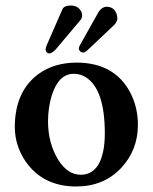

<svg xmlns="http://www.w3.org/2000/svg" viewBox="-20 -673 559 703"><path d="M409.7 -604.5Q408.7 -591.8 397 -580.6L298.8 -487.8Q291 -481 284.2 -480.5Q270.5 -481.9 268.6 -495.1Q269 -502 273.4 -508.8L341.3 -629.9Q353 -647 369.1 -648.4Q399.4 -648.4 407.7 -619.1Q409.7 -611.3 409.7 -604.5ZM280.8 -617.2Q280.3 -607.4 275.9 -601.1L184.1 -492.2Q170.9 -478 160.2 -477.1Q147.9 -479 147 -492.7Q147.5 -499.5 150.4 -505.9L209 -640.1Q215.8 -652.8 238.8 -652.8Q266.6 -652.8 277.8 -629.9Q280.8 -623.5 280.8 -617.2ZM250 -402.8Q193.8 -402.8 168.9 -321.3Q156.2 -278.8 155.8 -229Q155.8 -148.4 193.8 -86.9Q227.5 -33.7 274.9 -33.2Q338.4 -33.2 356.9 -114.7Q363.8 -145 363.8 -184.1Q363.8 -347.2 293.5 -390.6Q273.9 -402.8 250 -402.8ZM34.2 -207Q34.2 -338.4 121.1 -402.3Q178.2 -443.4 259.8 -443.8Q398.4 -443.8 456.5 -335Q484.9 -280.8 484.9 -215.8Q484.9 -124 423.8 -58.1Q359.9 9.8 258.8 9.8Q138.2 9.8 74.2 -81.1Q34.7 -139.2 34.2 -207Z"/></svg>

Font: Linux Libertine O
Style: Semibold
Weight: 700
Designer: Philipp H. Poll
Foundry: Philipp H. Poll
Version: Version 5.0.0